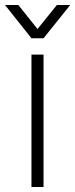

<svg xmlns="http://www.w3.org/2000/svg" viewBox="-52 -743 299 763"><path d="M73 0V-526H121V0ZM-32 -723H21L112 -609H82L174 -723H227L121 -591H73Z"/></svg>

Font: Archivo Thin
Style: Regular
Weight: 250
Designer: Hector Gatti
Foundry: Omnibus-Type
Version: Version 2.001